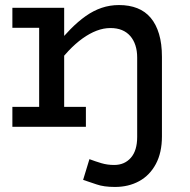

<svg xmlns="http://www.w3.org/2000/svg" viewBox="-20 -502 753 760"><path d="M435 238Q391 238 362.5 228Q334 218 309 210L334 128Q358 137 381.5 144Q405 151 432 151Q473 151 498 122.5Q523 94 523 40V-274Q523 -301 516 -322.5Q509 -344 495.5 -359.5Q482 -375 462.5 -383Q443 -391 417 -391Q390 -391 362.5 -380.5Q335 -370 307 -350Q279 -330 251.5 -301Q224 -272 196 -236V-316Q228 -355 258.5 -386Q289 -417 319.5 -438.5Q350 -460 382.5 -471Q415 -482 451 -482Q492 -482 523.5 -469.5Q555 -457 576.5 -431.5Q598 -406 609.5 -367.5Q621 -329 621 -277V38Q621 102 597 147Q573 192 531 215Q489 238 435 238ZM29 0V-79H320V0ZM135 0V-471H234V0ZM29 -392V-471H213V-392Z"/></svg>

Font: BioRhyme
Style: Regular
Weight: 400
Designer: Aoife Mooney
Foundry: Aoife Mooney Type
Version: Version 1.600;gftools[0.9.33]